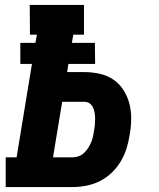

<svg xmlns="http://www.w3.org/2000/svg" viewBox="-20 -755 640 775"><path d="M3 0V-120H47L109 -497H62V-582H123L129 -615H101L100 -735H319V-615H276L270 -582H363L364 -497H256L251 -464H321Q353 -464 383.5 -457Q414 -450 438.5 -433Q463 -416 479 -390.5Q495 -365 502.5 -335.5Q510 -306 509.5 -273.5Q509 -241 503 -209Q499 -182 490.5 -155Q482 -128 467 -103Q452 -78 430.5 -57.5Q409 -37 383 -24Q357 -11 329 -5.5Q301 0 274 0ZM194 -120H274Q286 -120 298 -124.5Q310 -129 319.5 -138Q329 -147 336 -158Q343 -169 348 -181Q353 -193 355.5 -205Q358 -217 360 -229Q362 -241 363 -252.5Q364 -264 364 -276Q364 -288 362 -299.5Q360 -311 355.5 -321Q351 -331 342 -337.5Q333 -344 321 -344H231Z"/></svg>

Font: Iosevka Etoile Heavy
Style: Italic
Weight: 900
Italic angle: -9°
Designer: Belleve Invis
Foundry: Belleve Invis
Version: Version 22.1.2; ttfautohint (v1.8.4)